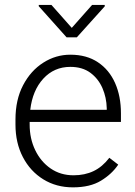

<svg xmlns="http://www.w3.org/2000/svg" viewBox="-20 -764 557 793"><path d="M281.2 9.8Q212.4 9.8 158.7 -23.4Q105 -56.6 74.5 -115.2Q43.9 -173.8 43.9 -249.5V-270.5Q43.9 -352.1 75.4 -412.1Q106.9 -472.2 158.7 -505.1Q210.4 -538.1 270.5 -538.1Q337.9 -538.1 384.5 -506.8Q431.2 -475.6 455.3 -421.1Q479.5 -366.7 479.5 -295.9V-260.3H102.5V-249.5Q102.5 -191.4 125.5 -143.8Q148.4 -96.2 189.2 -68.1Q230 -40 283.7 -40Q330.1 -40 366.5 -57.4Q402.8 -74.7 431.6 -112.3L468.3 -84Q442.4 -45.4 397.2 -17.8Q352.1 9.8 281.2 9.8ZM270.5 -487.8Q203.6 -487.8 158.9 -439.2Q114.3 -390.6 105 -310.5H420.9V-316.9Q419.9 -361.3 403.1 -400.1Q386.2 -439 353.3 -463.4Q320.3 -487.8 270.5 -487.8ZM192.4 -743.7 276.4 -648.9 360.4 -743.7H412.6V-737.8L297.4 -609.9H254.9L140.1 -738.3V-743.7Z"/></svg>

Font: Vazirmatn RD UI ExtraLight
Style: Regular
Weight: 200
Designer: Saber Rastikerdar
Foundry: Saber Rastikerdar
Version: Version 33.003